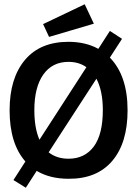

<svg xmlns="http://www.w3.org/2000/svg" viewBox="-20 -827 640 900"><path d="M101 53 43 17 99 -70Q25 -154 25 -310Q25 -460 96.5 -545.5Q168 -631 301 -631Q381 -631 441 -598L495 -682L552 -645L495 -557Q578 -472 578 -310Q578 -157 506 -72.5Q434 12 301 11Q214 11 152 -26ZM141 -311Q141 -226 165 -172L385 -512Q350 -537 301 -537Q225 -537 183 -477.5Q141 -418 141 -311ZM301 -83Q377 -83 419.5 -140Q462 -197 462 -311Q462 -401 432 -458L208 -113Q246 -83 301 -83ZM210 -654 182 -714 377 -807 420 -716Z"/></svg>

Font: Inconsolata Expanded Bold
Style: Regular
Weight: 700
Width: 7
Monospace: yes
Designer: Raph Levien, Cyreal, Brenton Simpson
Foundry: Raph Levien, Cyreal, Google
Version: Version 3.001; ttfautohint (v1.8.2.53-6de2)